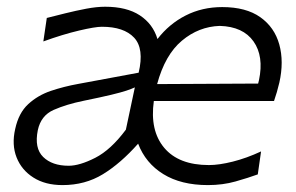

<svg xmlns="http://www.w3.org/2000/svg" viewBox="-20 -526 857 556"><path d="M161 10Q111 10 76.8 -11.8Q42.5 -33.5 28 -70.2Q13.5 -107 24 -152.5Q34 -199 61.8 -224.5Q89.5 -250 127.2 -262.8Q165 -275.5 206.5 -283L381.5 -315.5Q398 -385 368.5 -416.8Q339 -448.5 275 -448.5Q255.5 -448.5 208.8 -437.5Q162 -426.5 105.5 -406L115.5 -474Q139 -480 169.2 -487.5Q199.5 -495 229.8 -500.8Q260 -506.5 284.5 -506.5Q347 -506.5 385 -481.5Q423 -456.5 436 -413Q470 -457 517.8 -481.2Q565.5 -505.5 623.5 -505.5Q692.5 -505.5 733.8 -476.2Q775 -447 788.8 -397.2Q802.5 -347.5 789 -287Q786 -274 781.8 -259.5Q777.5 -245 773.5 -233.5H425.5Q413.5 -148 455.5 -98Q497.5 -48 585 -48Q614.5 -48 654.2 -58Q694 -68 736 -87.5L726.5 -21Q699 -11 662 -0.5Q625 10 582 10Q504.5 10 453 -21.8Q401.5 -53.5 380 -110Q329.5 -53 278 -21.5Q226.5 10 161 10ZM616.5 -451Q555.5 -449 506.8 -408.2Q458 -367.5 435 -282.5L727.5 -284Q729 -289.5 730 -294Q744.5 -363 714.2 -406Q684 -449 616.5 -451ZM179 -46Q210.5 -46 255.8 -69Q301 -92 344.5 -150.5L370.5 -273Q361 -268.5 346 -263.5Q331 -258.5 302 -251.5Q273 -244.5 221.5 -234Q172.5 -224 135.5 -207.8Q98.5 -191.5 89.5 -149Q79 -97 105 -71.5Q131 -46 179 -46Z"/></svg>

Font: Commissioner Flair Light
Style: Italic
Weight: 300
Italic angle: -12°
Designer: Kostas Bartsokas
Foundry: Kostas Bartsokas
Version: Version 1.000; ttfautohint (v1.8.3)